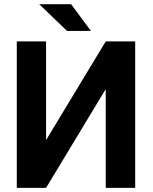

<svg xmlns="http://www.w3.org/2000/svg" viewBox="-20 -912 741 932"><path d="M493.2 -710.9H636.2V0H493.2V-476.6L491.7 -477.1L203.6 0H61.5V-710.9H203.6V-234.9L205.1 -234.4ZM421.4 -761.7H305.7L170.4 -891.6H325.2Z"/></svg>

Font: Roboto Web
Style: Bold
Weight: 700
Designer: Google
Version: Version 1.200310; 2013